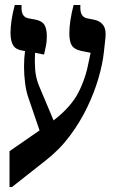

<svg xmlns="http://www.w3.org/2000/svg" viewBox="-20 -667 465 767"><path d="M18 80V-63L138 -146L95 -272Q85 -299 80.5 -333Q76 -367 76 -401Q76 -435 80 -463L69 -465Q43 -469 32.5 -486Q22 -503 22 -536Q22 -557 26 -585.5Q30 -614 39 -647H66V-635Q66 -600 92 -594L120 -589Q147 -584 157 -568.5Q167 -553 167 -522Q167 -501 164 -486Q161 -471 156 -449L120 -456Q118 -423 120.5 -389Q123 -355 136 -324L194 -186Q264 -240 293.5 -298Q323 -356 335 -423L342 -456L303 -464Q276 -470 266.5 -486Q257 -502 257 -534Q257 -581 274 -647H301V-635Q301 -600 327 -594L357 -588Q381 -583 393 -565.5Q405 -548 401 -514L395 -459Q390 -412 373.5 -355Q357 -298 328.5 -238.5Q300 -179 258.5 -123.5Q217 -68 160 -24L28 80Z"/></svg>

Font: Noto Serif Hebrew ExtraCondensed
Style: Bold
Weight: 700
Width: 2
Designer: Monotype Design Team
Foundry: Monotype Imaging Inc.
Version: Version 2.004; ttfautohint (v1.8.4.7-5d5b)